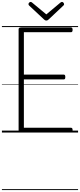

<svg xmlns="http://www.w3.org/2000/svg" viewBox="-20 -1382 834 2002"><path d="M202 0Q188 0 181 -5.5Q174 -11 174 -23V-1077Q174 -1087 181 -1091.5Q188 -1096 202 -1096H720Q728 -1096 732.5 -1090.5Q737 -1085 737 -1071Q737 -1057 732.5 -1051.5Q728 -1046 720 -1046H229V-604H645Q653 -604 657 -598.5Q661 -593 661 -579Q661 -565 657 -559.5Q653 -554 645 -554H229V-50H720Q728 -50 732.5 -44.5Q737 -39 737 -25Q737 -11 732.5 -5.5Q728 0 720 0ZM626 -1362Q634 -1362 641 -1354.5Q648 -1347 648 -1338Q648 -1336 647.5 -1333Q647 -1330 643 -1326L488 -1180Q482 -1175 477 -1171.5Q472 -1168 463 -1168Q454 -1168 449 -1171.5Q444 -1175 438 -1180L282 -1326Q279 -1330 278 -1333.5Q277 -1337 277 -1339Q277 -1348 284.5 -1355Q292 -1362 300 -1362Q305 -1362 308.5 -1359.5Q312 -1357 316 -1354L463 -1232L609 -1354Q614 -1357 617.5 -1359.5Q621 -1362 626 -1362ZM0 590H794V600H0ZM0 -20H794V0H0ZM0 -505H794V-500H0ZM0 -1110H794V-1100H0Z"/></svg>

Font: Playwrite FR Moderne Guides
Style: Regular
Weight: 400
Designer: Veronika Burian, José Scaglione
Foundry: TypeTogether
Version: Version 1.003